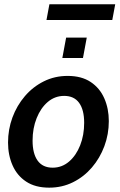

<svg xmlns="http://www.w3.org/2000/svg" viewBox="-20 -854 553 884"><path d="M206.5 10Q142.5 10 100.5 -17.8Q58.5 -45.5 37.8 -92.8Q17 -140 17 -197.5Q17 -258 37.2 -313Q57.5 -368 94.5 -411.2Q131.5 -454.5 181.8 -479.5Q232 -504.5 291.5 -504.5Q355.5 -504.5 397.5 -476.5Q439.5 -448.5 460.2 -401.2Q481 -354 481 -296.5Q481 -236 460.5 -181Q440 -126 403.2 -83Q366.5 -40 316.2 -15Q266 10 206.5 10ZM222.5 -82Q265 -82 297.8 -110Q330.5 -138 349 -184.8Q367.5 -231.5 367.5 -288.5Q367.5 -348.5 344.2 -380.5Q321 -412.5 275.5 -412.5Q233 -412.5 200.2 -384.8Q167.5 -357 148.8 -310.2Q130 -263.5 130 -206.5Q130 -147 153.2 -114.5Q176.5 -82 222.5 -82ZM267 -587 284.5 -681H379.5L362 -587ZM194 -762 207.5 -834.5H510.5L497 -762Z"/></svg>

Font: Cabin SemiCondensedSemiBold
Style: Italic
Weight: 600
Width: 4
Italic angle: -10°
Designer: Pablo Impallari
Foundry: Pablo Impallari. http://www.impallari.com Igino Marini. http://www.ikern.com
Version: Version 3.001